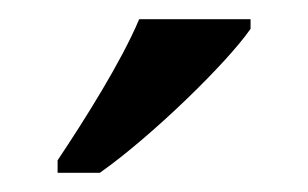

<svg xmlns="http://www.w3.org/2000/svg" viewBox="-20 -786 321 200"><path d="M40 -619V-606H84C138 -644 217 -721 241 -756V-766H125C106 -721 68 -661 40 -619Z"/></svg>

Font: Noto Serif Tamil SemiCondensed Medium
Style: Regular
Weight: 500
Width: 4
Designer: Indian Type Foundry, Tom Grace, and the Monotype Design Team
Foundry: Monotype Imaging Inc.
Version: Version 2.004